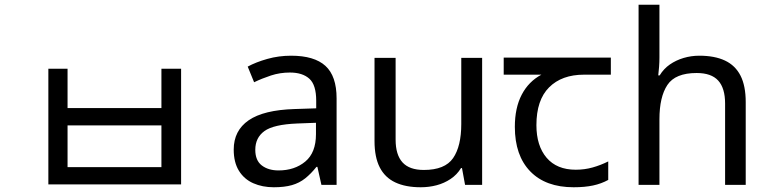

<svg xmlns="http://www.w3.org/2000/svg" viewBox="-20 -780 3247 810"><path d="M184 -490H265V-324H661V-490H744V-2H184ZM265 -251V-75H661V-251Z M1208 -545Q1306 -545 1353 -502Q1400 -459 1400 -365V0H1336L1319 -76H1315Q1292 -47 1267.5 -27.5Q1243 -8 1211.5 1Q1180 10 1135 10Q1087 10 1048.5 -7Q1010 -24 988 -59.5Q966 -95 966 -149Q966 -229 1029 -272.5Q1092 -316 1223 -320L1314 -323V-355Q1314 -422 1285 -448Q1256 -474 1203 -474Q1161 -474 1123 -461.5Q1085 -449 1052 -433L1025 -499Q1060 -518 1108 -531.5Q1156 -545 1208 -545ZM1234 -259Q1134 -255 1095.5 -227Q1057 -199 1057 -148Q1057 -103 1084.5 -82Q1112 -61 1155 -61Q1223 -61 1268 -98.5Q1313 -136 1313 -214V-262Z M2014 -536V0H1942L1929 -71H1925Q1908 -43 1881 -25Q1854 -7 1822 1.5Q1790 10 1755 10Q1691 10 1647.5 -10.5Q1604 -31 1582 -74Q1560 -117 1560 -185V-536H1649V-191Q1649 -127 1678 -95Q1707 -63 1768 -63Q1857 -63 1891.5 -113Q1926 -163 1926 -257V-536Z M2400 10Q2282 10 2217 -57Q2152 -124 2152 -245Q2152 -325 2181 -380.5Q2210 -436 2264 -465H2105V-537H2557V-465H2444Q2350 -465 2296.5 -411.5Q2243 -358 2243 -252Q2243 -165 2286 -114.5Q2329 -64 2409 -64Q2446 -64 2480 -73.5Q2514 -83 2546 -99V-21Q2517 -5 2482 2.5Q2447 10 2400 10Z M2762 -537Q2762 -518 2760.5 -498Q2759 -478 2757 -462H2763Q2780 -490 2806 -508Q2832 -526 2864 -535.5Q2896 -545 2930 -545Q2995 -545 3038.5 -524.5Q3082 -504 3104 -461Q3126 -418 3126 -349V0H3039V-343Q3039 -408 3010 -440Q2981 -472 2919 -472Q2829 -472 2795.5 -421.5Q2762 -371 2762 -277V0H2674V-760H2762Z"/></svg>

Font: lkorean15
Style: Book
Weight: 400
Designer: Jelle Bosma - Monotype Design Team
Foundry: Monotype Imaging Inc.
Version: Version 2.003